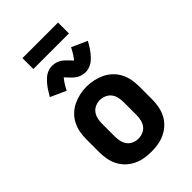

<svg xmlns="http://www.w3.org/2000/svg" viewBox="-272 -1034 1145 1145"><g transform="rotate(-45 300.0 -461.5)"><path d="M300 8Q270 8 241 3Q212 -2 185 -15Q158 -28 136.5 -48.5Q115 -69 101.5 -95.5Q88 -122 82.5 -151Q77 -180 77 -210V-320Q77 -350 82.5 -379Q88 -408 101.5 -434.5Q115 -461 137 -482Q159 -503 185.5 -515.5Q212 -528 241 -534.5Q270 -541 300 -541Q330 -541 359 -534.5Q388 -528 414.5 -515.5Q441 -503 463 -482Q485 -461 498.5 -434.5Q512 -408 517.5 -379Q523 -350 523 -320V-210Q523 -180 517.5 -151Q512 -122 498.5 -95.5Q485 -69 463.5 -48.5Q442 -28 415 -15Q388 -2 359 3Q330 8 300 8ZM300 -102Q320 -102 339 -110Q358 -118 370 -134Q382 -150 386.5 -170Q391 -190 391 -210V-320Q391 -340 386.5 -360Q382 -380 369.5 -396Q357 -412 338 -420Q319 -428 299 -428Q279 -428 260 -419.5Q241 -411 229.5 -395Q218 -379 213.5 -359.5Q209 -340 209 -320V-210Q209 -190 213.5 -170Q218 -150 230 -134Q242 -118 261 -110Q280 -102 300 -102ZM357 -605Q347 -605 339 -606.5Q331 -608 322 -611Q313 -614 306.5 -617.5Q300 -621 292 -627Q284 -633 277.5 -639.5Q271 -646 265.5 -651.5Q260 -657 254 -664Q248 -671 243 -676Q237 -669 233 -663.5Q229 -658 223.5 -650Q218 -642 212 -631Q206 -620 199 -607L101 -651Q109 -664 116 -676Q123 -688 130 -698Q137 -708 144 -716.5Q151 -725 158 -732.5Q165 -740 175 -748.5Q185 -757 196 -762.5Q207 -768 219 -771Q231 -774 243 -774Q253 -774 261 -772.5Q269 -771 278 -768Q287 -765 293.5 -761.5Q300 -758 308 -752Q316 -746 322.5 -739.5Q329 -733 334.5 -727.5Q340 -722 346 -715.5Q352 -709 357 -703Q363 -710 367 -715.5Q371 -721 376.5 -729Q382 -737 388 -748Q394 -759 401 -772L499 -728Q491 -715 484 -703Q477 -691 470 -681Q463 -671 456 -662.5Q449 -654 442 -646.5Q435 -639 425 -630.5Q415 -622 404 -616.5Q393 -611 381 -608Q369 -605 357 -605ZM150 -839V-931H450V-839Z"/></g></svg>

Font: Iosevka Curly Slab XBdEx
Style: Regular
Weight: 800
Width: 7
Monospace: yes
Designer: Belleve Invis
Foundry: Belleve Invis
Version: Version 11.0.0; ttfautohint (v1.8.3)